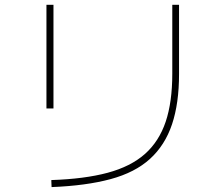

<svg xmlns="http://www.w3.org/2000/svg" viewBox="-20 -782 920 790"><path d="M191.1 -41.1Q327.8 -45.6 422.8 -71.1Q517.8 -96.7 576.1 -148.3Q634.4 -200 661.7 -281.1Q688.9 -362.2 688.9 -478.9V-762.2H716.7V-477.8Q716.7 -356.7 687.8 -270.6Q658.9 -184.4 597.2 -128.3Q535.6 -72.2 435 -45Q334.4 -17.8 192.2 -12.2ZM171.1 -335.6V-762.2H200V-335.6Z"/></svg>

Font: Paperlogy 1 Thin
Style: Regular
Weight: 250
Designer: redesigned by Lee Juim, glyphs from Gmarket Sans & Montserrat
Foundry: PT&
Version: Version 1.001